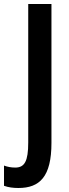

<svg xmlns="http://www.w3.org/2000/svg" viewBox="-74 -734 343 959"><path d="M18 205C124 205 183 149 183 -20V-714H67V-22C67 71 49 103 2 103C-19 103 -38 99 -54 93V194C-32 202 -8 205 18 205Z"/></svg>

Font: Noto Sans Myanmar UI ExtraCondensed SemiBold
Style: Regular
Weight: 600
Width: 2
Designer: Monotype Design Team
Foundry: Monotype Imaging Inc.
Version: Version 2.103